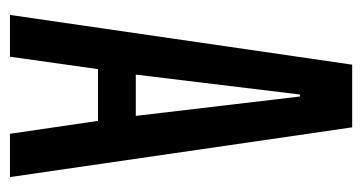

<svg xmlns="http://www.w3.org/2000/svg" viewBox="-191 -537 728 386"><g transform="rotate(90 173.0 -344.0)"><path d="M10 0 110 -688H236L336 0H249L223 -177H119L94 0ZM130 -253H213L174 -583H170Z"/></g></svg>

Font: Saira UltraCondensed SemiBold
Style: Regular
Weight: 600
Width: 1
Designer: Hector Gatti with collaboration of the Omnibus-Type team
Foundry: Omnibus-Type
Version: Version 1.101